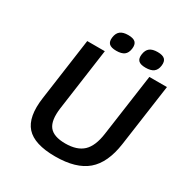

<svg xmlns="http://www.w3.org/2000/svg" viewBox="-197 -1016 1144 1192"><g transform="rotate(30 375.0 -420.0)"><path d="M116.2 -255.9 178.2 -700.2H304.2L242.2 -255.9Q229.5 -163.6 261.2 -122.3Q293 -81.1 377.4 -81.1Q461.4 -81.1 504.9 -122.3Q548.3 -163.6 561 -255.9L623.5 -700.2H749.5L687 -255.9Q666.5 -111.3 589.6 -45.7Q512.7 20 363.3 20Q213.4 20 154.5 -45.7Q95.7 -111.3 116.2 -255.9ZM380.9 -859.9Q418 -859.9 432.9 -845Q447.8 -830.1 443.4 -797.9Q439 -766.1 419.9 -752Q400.9 -737.8 363.8 -737.8Q327.1 -737.8 312 -752.2Q296.9 -766.6 301.3 -797.9Q305.7 -830.1 325 -845Q344.2 -859.9 380.9 -859.9ZM591.8 -859.9Q628.4 -859.9 643.6 -845Q658.7 -830.1 654.3 -797.9Q649.9 -766.6 630.6 -752.2Q611.3 -737.8 573.7 -737.8Q537.1 -737.8 522.5 -752.2Q507.8 -766.6 512.2 -797.9Q516.6 -830.1 535.6 -845Q554.7 -859.9 591.8 -859.9Z"/></g></svg>

Font: Fivo Sans Med
Style: Regular
Weight: 450
Designer: Alexander Slobzheninov
Foundry: Alexander Slobzheninov
Version: 1.0